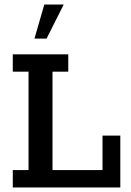

<svg xmlns="http://www.w3.org/2000/svg" viewBox="-20 -821 573 841"><path d="M36 0V-76H105V-507H36V-583H279V-507H210V-76H429V-227H507V0ZM131 -652 174 -801H259L184 -652Z"/></svg>

Font: Rokkitt Medium
Style: Regular
Weight: 500
Version: Version 3.103